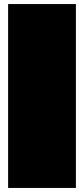

<svg xmlns="http://www.w3.org/2000/svg" viewBox="-20 -806 414 946"><path d="M20 120V-786H354V120Z"/></svg>

Font: Climate Crisis
Style: Regular
Weight: 400
Version: Version 1.003